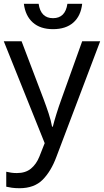

<svg xmlns="http://www.w3.org/2000/svg" viewBox="-20 -754 549 1014"><path d="M83 240Q60 240 42.5 237.5Q25 235 13 232V153Q26 156 39.5 158Q53 160 69 160Q115 160 143.5 136.5Q172 113 188 73L216 2L0 -536H94L210 -231Q225 -191 237 -154.5Q249 -118 255 -85H259Q265 -110 277.5 -150.5Q290 -191 305 -232L414 -536H509L278 74Q250 150 205.5 195Q161 240 83 240ZM260 -600Q193 -600 153.5 -635Q114 -670 106 -734H184Q195 -658 260 -658Q325 -658 336 -734H414Q407 -670 367.5 -635Q328 -600 260 -600Z"/></svg>

Font: Noto Sans Historical
Style: Regular
Weight: 400
Designer: Monotype Design Team
Foundry: Monotype Imaging Inc.
Version: Version 2.013; ttfautohint (v1.8.4.7-5d5b)